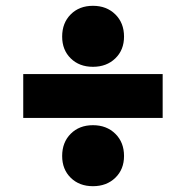

<svg xmlns="http://www.w3.org/2000/svg" viewBox="-20 -660 640 661"><path d="M194 -534Q194 -581 223.5 -610.5Q253 -640 300 -640Q347 -640 377 -610.5Q407 -581 407 -534Q407 -488 377 -459Q347 -430 300 -430Q253 -430 223.5 -459Q194 -488 194 -534ZM60 -254V-405H540V-254ZM194 -123Q194 -170 223.5 -199.5Q253 -229 300 -229Q347 -229 377 -199.5Q407 -170 407 -123Q407 -77 377 -48Q347 -19 300 -19Q253 -19 223.5 -48Q194 -77 194 -123Z"/></svg>

Font: Cantarell Extra Bold
Style: Regular
Weight: 800
Designer: Dave Crossland, Nikolaus Waxweiler, Florian Fecher, Jacques Le Bailly, Eben Sorkin, Alexei Vanyashin, Alexios Zavras, Em
Version: Version 0.303